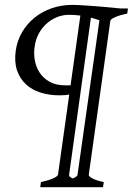

<svg xmlns="http://www.w3.org/2000/svg" viewBox="-20 -650 548 792"><path d="M390.1 -566.4Q381.3 -569.8 372.3 -572.3Q363.3 -574.7 355 -577.1L265.1 70.8Q264.2 76.2 269.8 80.3Q275.4 84.5 279.8 85.9Q285.2 84.5 292 80.3Q298.8 76.2 299.8 70.8ZM271 -297.9 311.5 -585.9Q284.2 -588.9 265.1 -588.9Q237.8 -588.9 213.4 -578.6Q189 -568.4 170.2 -550.8Q151.4 -533.2 138.9 -509.3Q126.5 -485.4 123 -458Q118.7 -431.6 123.3 -403.3Q127.9 -375 142.8 -351.6Q157.7 -328.1 184.1 -313Q210.4 -297.9 250 -297.9ZM504.9 -594.2Q473.1 -587.4 454.6 -579.1Q436 -570.8 435.1 -564L346.2 70.8Q345.2 77.1 360.6 85.7Q376 94.2 408.2 101.1L404.8 122.1H146L148.9 101.1Q180.7 94.2 199 85.9Q217.3 77.6 219.2 70.8L265.6 -259.8Q257.3 -258.3 247.6 -257.6Q237.8 -256.8 225.1 -256.8Q182.6 -256.8 146.7 -268.3Q110.8 -279.8 86.2 -303Q61.5 -326.2 50 -360.6Q38.6 -395 44.9 -440.9Q50.8 -482.4 71 -517.1Q91.3 -551.8 122.3 -576.9Q153.3 -602.1 193.4 -616Q233.4 -629.9 278.8 -629.9Q288.6 -629.9 302.5 -629.2Q316.4 -628.4 332 -627.4Q347.7 -626.5 364.5 -625.2Q381.3 -624 397.5 -622.6Q435.1 -619.1 476.1 -615.2H507.8Z"/></svg>

Font: Gentium Plus Viet
Style: Italic
Weight: 400
Italic angle: -8°
Designer: J. Victor Gaultney, Annie Olsen, Iska Routamaa, Becca Hirsbrunner
Foundry: SIL International
Version: Version 5.000